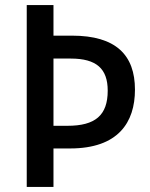

<svg xmlns="http://www.w3.org/2000/svg" viewBox="-20 -734 590 754"><path d="M510 -382C510 -518 435 -594 263 -594H190V-714H85V0H190V-151H255C444 -151 510 -253 510 -382ZM245 -240H190V-504H258C359 -504 403 -464 403 -378C403 -281 354 -240 245 -240Z"/></svg>

Font: Noto Sans Myanmar UI SemiCondensed Medium
Style: Regular
Weight: 500
Width: 4
Designer: Monotype Design Team
Foundry: Monotype Imaging Inc.
Version: Version 2.103